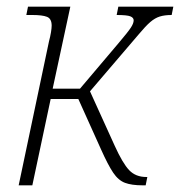

<svg xmlns="http://www.w3.org/2000/svg" viewBox="-20 -556 540 576"><path d="M36 0 127 -432Q131 -447 133 -459.5Q135 -472 135 -479Q135 -500 121 -505.5Q107 -511 77 -511H59L64 -536H191L138 -290H220L336 -427Q364 -460 372.5 -473Q381 -486 381 -495Q381 -503 371 -507Q361 -511 330 -511L335 -536H500L495 -511Q474 -511 459.5 -506.5Q445 -502 431 -490Q417 -478 397 -454L250 -282L324 -119Q348 -66 367.5 -45.5Q387 -25 419 -25H422L417 0H408Q375 0 355 -7.5Q335 -15 319.5 -38Q304 -61 283 -108L215 -259H132L77 0Z"/></svg>

Font: Noto Serif SemiCondensed ExtraLight
Style: Italic
Weight: 200
Width: 4
Italic angle: -12°
Designer: Monotype Design Team
Foundry: Monotype Imaging Inc.
Version: Version 2.013